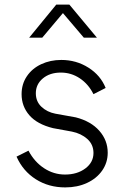

<svg xmlns="http://www.w3.org/2000/svg" viewBox="-20 -804 548 836"><path d="M52 -122 104 -148Q130 -99 172 -71.5Q214 -44 263 -44Q316 -44 351.5 -70.5Q387 -97 387 -138Q387 -175 360 -199Q333 -223 293 -231L211 -246Q142 -263 108 -302Q74 -341 74 -394Q74 -438 97 -472Q120 -506 159.5 -524.5Q199 -543 247 -543Q312 -543 365 -509.5Q418 -476 440 -421L387 -394Q365 -438 327.5 -463Q290 -488 245 -488Q197 -488 166.5 -462.5Q136 -437 136 -398Q136 -362 160.5 -339Q185 -316 221 -309L310 -293Q376 -276 412.5 -234.5Q449 -193 449 -139Q449 -96 425 -61.5Q401 -27 359 -7.5Q317 12 264 12Q192 12 136 -23.5Q80 -59 52 -122ZM225 -784H282L402 -640H345L254 -747L164 -640H107Z"/></svg>

Font: Eudoxus Sans Light
Style: Regular
Weight: 300
Designer: Stijn de Vries
Foundry: tokotype
Version: Version 2.005